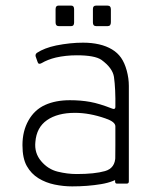

<svg xmlns="http://www.w3.org/2000/svg" viewBox="-20 -654 562 684"><path d="M356 -232Q299 -252 247 -252Q185 -252 147.5 -226Q110 -200 106 -148Q102 -109 126.5 -80Q151 -51 185.5 -42.5Q220 -34 253 -34Q317 -34 354 -44.5Q391 -55 391 -97V-204Q391 -220 356 -232ZM439 -99Q439 -48 413.5 -27Q388 -6 340 2Q292 10 237 10Q206 10 174.5 3.5Q143 -3 117 -19Q91 -35 75.5 -62.5Q60 -90 60 -137Q60 -187 81.5 -225Q103 -263 140.5 -280Q178 -297 229 -297Q268 -297 301 -291Q334 -285 380 -267Q390 -263 391 -272Q392 -337 386 -380Q381 -412 341 -441Q317 -457 254 -457Q214 -457 179 -449Q150 -442 128 -429Q117 -423 114 -433L107 -453Q105 -461 112 -466Q138 -483 180 -492Q230 -502 276 -502Q307 -502 333 -496Q359 -490 379 -478Q399 -466 411.5 -448Q424 -430 431.5 -402.5Q439 -375 439 -348ZM391 -136H439V-8Q439 0 432 0H396Q390 0 390 -8ZM311 -574V-622Q311 -634 322 -634H363Q375 -634 375 -621V-575Q375 -561 364 -561H322Q311 -561 311 -574ZM178 -574V-621Q178 -634 188 -634H234Q244 -634 244 -621V-574Q244 -561 234 -561H189Q178 -561 178 -574Z"/></svg>

Font: Vivano Light
Style: Regular
Weight: 300
Designer: Joe Prince, Josias Burgherr
Version: Version 2.064;September 19, 2022;FontCreator 14.0.0.2877 64-